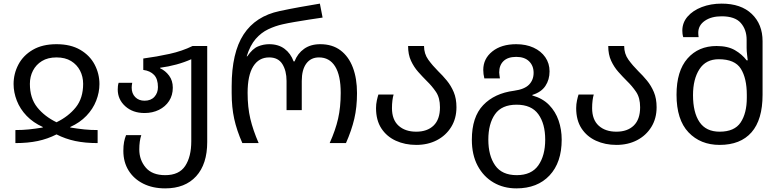

<svg xmlns="http://www.w3.org/2000/svg" viewBox="-20 -790 4305 1060"><path d="M65 0V-72Q105 -72 139 -75.5Q173 -79 216 -86V-89Q163 -113 127 -150.5Q91 -188 73 -234Q55 -280 55 -326Q55 -383 81.5 -433.5Q108 -484 161 -515Q214 -546 292 -546Q370 -546 423 -515Q476 -484 502.5 -433.5Q529 -383 529 -326Q529 -280 511 -234Q493 -188 457 -150.5Q421 -113 368 -89V-86Q412 -79 445.5 -75.5Q479 -72 519 -72V0Q450 0 395.5 -11.5Q341 -23 292 -48Q243 -23 188.5 -11.5Q134 0 65 0ZM292 -115Q358 -147 398.5 -197.5Q439 -248 439 -327Q439 -367 422 -400Q405 -433 372.5 -453Q340 -473 292 -473Q244 -473 211.5 -453Q179 -433 162 -400Q145 -367 145 -327Q145 -248 185.5 -197.5Q226 -147 292 -115Z M892 250Q823 250 771 224Q719 198 690 151.5Q661 105 661 43Q661 14 665 -6.5Q669 -27 676 -44H760Q749 -11 749 35Q749 93 784.5 135Q820 177 892 177Q969 177 1002.5 126Q1036 75 1036 -10V-463Q998 -446 954 -434Q910 -422 864 -416V-413Q893 -400 913.5 -372.5Q934 -345 934 -306Q934 -264 913.5 -232.5Q893 -201 857.5 -183.5Q822 -166 778 -166Q713 -166 671.5 -203.5Q630 -241 630 -296Q630 -305 631 -314.5Q632 -324 635 -333H710Q707 -318 707 -306Q707 -274 726.5 -254Q746 -234 778 -234Q813 -234 832.5 -255.5Q852 -277 852 -309Q852 -354 830.5 -376.5Q809 -399 771 -404V-467Q846 -477 916 -492.5Q986 -508 1043 -536H1124V-6Q1124 116 1063 183Q1002 250 892 250Z M1318 0Q1287 -70 1273 -134Q1259 -198 1259 -276V-314Q1259 -499 1325 -600Q1391 -701 1524 -729Q1580 -741 1636 -751Q1692 -761 1746 -770L1761 -693Q1726 -688 1684.5 -681.5Q1643 -675 1605 -668.5Q1567 -662 1541 -656Q1500 -647 1461 -628.5Q1422 -610 1391.5 -575Q1361 -540 1342 -479H1345Q1374 -521 1404 -533.5Q1434 -546 1466 -546Q1517 -546 1551 -520.5Q1585 -495 1601 -451H1606Q1623 -495 1659 -520.5Q1695 -546 1748 -546Q1815 -546 1860 -512Q1905 -478 1928 -417.5Q1951 -357 1951 -276Q1951 -198 1936 -134Q1921 -70 1890 0H1800Q1832 -71 1846.5 -134.5Q1861 -198 1861 -277Q1861 -374 1830 -423.5Q1799 -473 1741 -473Q1696 -473 1671 -439Q1646 -405 1646 -343V-182H1562V-343Q1562 -399 1539 -436Q1516 -473 1466 -473Q1409 -473 1378 -423.5Q1347 -374 1347 -277Q1347 -198 1362 -134.5Q1377 -71 1408 0Z M2278 10Q2216 10 2165.5 -13Q2115 -36 2085.5 -81Q2056 -126 2056 -193Q2056 -215 2060.5 -235.5Q2065 -256 2069 -268H2153Q2149 -255 2146.5 -235.5Q2144 -216 2144 -193Q2144 -129 2180.5 -96Q2217 -63 2278 -63Q2339 -63 2374 -97Q2409 -131 2409 -198Q2409 -250 2387 -282.5Q2365 -315 2336 -343Q2312 -367 2288.5 -393.5Q2265 -420 2249 -454.5Q2233 -489 2233 -536H2321Q2321 -493 2344.5 -460.5Q2368 -428 2399 -397Q2424 -373 2447 -345Q2470 -317 2485 -281.5Q2500 -246 2500 -198Q2500 -136 2471 -89Q2442 -42 2392 -16Q2342 10 2278 10Z M2831 250Q2760 250 2704.5 217.5Q2649 185 2617 125Q2585 65 2585 -19Q2585 -144 2647.5 -209.5Q2710 -275 2818 -289Q2876 -297 2901 -323Q2926 -349 2926 -388Q2926 -427 2901 -451.5Q2876 -476 2830 -476Q2784 -476 2760 -453Q2736 -430 2736 -390Q2736 -383 2737.5 -374.5Q2739 -366 2740 -357H2654Q2648 -381 2648 -404Q2648 -466 2698 -506Q2748 -546 2830 -546Q2884 -546 2925.5 -527Q2967 -508 2990.5 -474Q3014 -440 3014 -396Q3014 -350 2991 -315.5Q2968 -281 2919 -266V-263Q2976 -247 3011.5 -210.5Q3047 -174 3064 -124.5Q3081 -75 3081 -19Q3081 107 3014 178.5Q2947 250 2831 250ZM2833 177Q2914 177 2952 123Q2990 69 2990 -19Q2990 -107 2952 -159.5Q2914 -212 2832 -212Q2750 -212 2713 -159.5Q2676 -107 2676 -19Q2676 69 2713.5 123Q2751 177 2833 177Z M3383 10Q3321 10 3270.5 -13Q3220 -36 3190.5 -81Q3161 -126 3161 -193Q3161 -215 3165.5 -235.5Q3170 -256 3174 -268H3258Q3254 -255 3251.5 -235.5Q3249 -216 3249 -193Q3249 -129 3285.5 -96Q3322 -63 3383 -63Q3444 -63 3479 -97Q3514 -131 3514 -198Q3514 -250 3492 -282.5Q3470 -315 3441 -343Q3417 -367 3393.5 -393.5Q3370 -420 3354 -454.5Q3338 -489 3338 -536H3426Q3426 -493 3449.5 -460.5Q3473 -428 3504 -397Q3529 -373 3552 -345Q3575 -317 3590 -281.5Q3605 -246 3605 -198Q3605 -136 3576 -89Q3547 -42 3497 -16Q3447 10 3383 10Z M3953 10Q3847 10 3781 -59.5Q3715 -129 3715 -267Q3715 -398 3775.5 -467Q3836 -536 3936 -536Q3998 -536 4037.5 -513Q4077 -490 4102 -457H4108Q4107 -468 4104.5 -488.5Q4102 -509 4102 -525V-571Q4102 -626 4070 -663Q4038 -700 3964 -700Q3907 -700 3871 -675Q3835 -650 3835 -609Q3835 -603 3835.5 -597Q3836 -591 3837 -585H3752Q3749 -595 3748 -604Q3747 -613 3747 -621Q3747 -665 3776 -698.5Q3805 -732 3854.5 -751Q3904 -770 3964 -770Q4071 -770 4130.5 -713Q4190 -656 4190 -563V-267Q4190 -129 4129 -59.5Q4068 10 3953 10ZM3953 -63Q4035 -63 4069 -114Q4103 -165 4103 -250V-266Q4103 -358 4070 -410.5Q4037 -463 3948 -463Q3877 -463 3841.5 -408Q3806 -353 3806 -265Q3806 -169 3842 -116Q3878 -63 3953 -63Z"/></svg>

Font: Go Noto Current
Style: Regular
Weight: 400
Designer: Monotype Design Team
Foundry: Monotype Imaging Inc.
Version: Version 2.007; ttfautohint (v1.8) -l 8 -r 50 -G 200 -x 14 -D